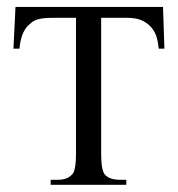

<svg xmlns="http://www.w3.org/2000/svg" viewBox="-20 -569 503 544"><path d="M429.7 -431.2Q426.8 -458.5 420.9 -471.7Q415 -484.9 406.7 -493.7Q394.5 -506.3 378.9 -512.5Q363.3 -518.6 337.9 -518.6H266.6V-133.3Q266.6 -87.4 276.9 -74.7Q289.6 -59.6 319.8 -59.6H337.9V-45.4H123.5V-59.6H142.1Q158.7 -59.6 169.2 -64Q179.7 -68.4 187.5 -78.6Q190.9 -84.5 193.1 -97.7Q195.3 -110.8 195.3 -133.3V-518.6H134.8Q119.6 -518.6 109.1 -517.8Q98.6 -517.1 90.8 -515.1Q83 -513.2 77.1 -510.3Q71.3 -507.3 66.4 -502.4Q39.6 -482.9 35.2 -431.2H18.1L23.9 -549.3H441.9L445.8 -431.2Z"/></svg>

Font: Surma
Style: Regular
Weight: 400
Designer: Sue Lloyd-Williams
Foundry: Sylheti Translation And Research
Version: Version 3.000